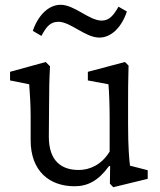

<svg xmlns="http://www.w3.org/2000/svg" viewBox="-20 -769 670 802"><path d="M523 -77C520 -101 515 -151 515 -249V-329C515 -391 515 -424 517 -495L502 -510L347 -469V-433L433 -417C436 -383 438 -326 438 -275V-136C404 -80 354 -59 309 -59C237 -59 184 -96 184 -198L185 -333C185 -391 186 -443 189 -492L171 -510L22 -469V-433L102 -417C105 -374 108 -331 108 -284V-183C108 -54 187 9 291 9C346 9 390 -13 436 -76L440 -75L439 -2L453 13L597 -22V-58ZM117 -640 153 -619C173 -656 189 -678 224 -678C275 -678 336 -612 395 -612C445 -612 488 -655 510 -721L475 -741C455 -706 437 -683 405 -683C352 -683 292 -749 233 -749C183 -749 139 -705 117 -640Z"/></svg>

Font: TPK Tissa Web Quiz
Style: Regular
Weight: 400
Designer: Jacques Le Bailly, Suppakit Chalermlarp | Katatrad Co.,Ltd.
Foundry: Jacques Le Bailly, Cadson Demak Co.,Ltd.
Version: Version 5.000;Glyphs 3.1.2 (3151)